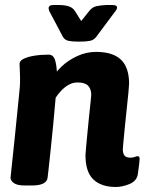

<svg xmlns="http://www.w3.org/2000/svg" viewBox="-20 -738 597 766"><path d="M363 -531Q430 -531 462.5 -500Q495 -469 495 -404Q495 -397 492.5 -370.5Q490 -344 486 -307.5Q482 -271 478.5 -235Q475 -199 472.5 -173Q470 -147 470 -142Q470 -125 477 -117Q484 -109 500 -109Q510 -109 518 -112Q526 -115 529 -115Q537 -115 537 -104Q537 -102 535.5 -86Q534 -70 530 -44Q526 -16 497 -4Q468 8 442 8Q384 8 352.5 -22Q321 -52 321 -119Q321 -126 323.5 -151Q326 -176 329 -209.5Q332 -243 335.5 -275.5Q339 -308 341.5 -331.5Q344 -355 344 -359Q344 -383 331.5 -396Q319 -409 290 -409Q270 -409 253.5 -399.5Q237 -390 224 -376Q211 -362 202 -348Q198 -298 192.5 -243Q187 -188 182 -139.5Q177 -91 173.5 -60.5Q170 -30 170 -30Q167 2 107 2H79Q49 2 35.5 -7.5Q22 -17 22 -29Q32 -122 38.5 -185.5Q45 -249 49 -289.5Q53 -330 55.5 -354Q58 -378 59 -390.5Q60 -403 60 -411Q60 -419 60 -428Q60 -446 59 -459.5Q58 -473 58 -484Q58 -495 73.5 -503Q89 -511 115.5 -515.5Q142 -520 174 -520Q194 -520 200.5 -495.5Q207 -471 207 -443Q207 -429 206 -416Q205 -403 204 -395L188 -423Q198 -446 224.5 -471.5Q251 -497 287.5 -514Q324 -531 363 -531ZM428 -718Q447 -718 447 -708Q447 -701 440 -693L364 -591Q354 -578 338.5 -575Q323 -572 301 -572H290Q268 -572 253.5 -575Q239 -578 231 -591L177 -693Q174 -700 174 -705Q174 -718 193 -718H215Q237 -718 253.5 -713Q270 -708 279 -694L304 -654L335 -693Q348 -710 365.5 -713.5Q383 -717 404 -718Z"/></svg>

Font: Asap VF Beta
Style: Italic
Weight: 400
Italic angle: -6°
Designer: Pablo Cosgaya
Foundry: Pablo Cosgaya
Version: Version 1.007